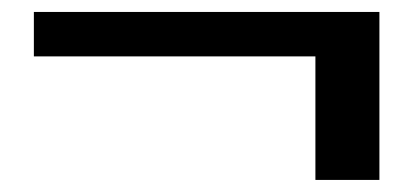

<svg xmlns="http://www.w3.org/2000/svg" viewBox="-20 -361 685 318"><path d="M502.4 -63V-267.6H36.1V-341.2H608.4V-63Z"/></svg>

Font: Smooch Sans Thin
Style: Regular
Weight: 100
Designer: Robert E. Leuschke
Foundry: Robert E. Leuschke
Version: Version 1.010